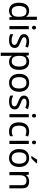

<svg xmlns="http://www.w3.org/2000/svg" viewBox="2112 -2918 1046 5310"><g transform="rotate(90 2635.0 -263.0)"><path d="M275 10Q175 10 115 -59.5Q55 -129 55 -267Q55 -405 115.5 -475.5Q176 -546 276 -546Q318 -546 349 -535.5Q380 -525 403 -507Q426 -489 442 -467H448Q447 -480 444.5 -505.5Q442 -531 442 -546V-760H530V0H459L446 -72H442Q426 -49 403 -30.5Q380 -12 348.5 -1Q317 10 275 10ZM289 -63Q374 -63 408.5 -109.5Q443 -156 443 -250V-266Q443 -366 410 -419.5Q377 -473 288 -473Q217 -473 181.5 -416.5Q146 -360 146 -265Q146 -169 181.5 -116Q217 -63 289 -63Z M788 -536V0H700V-536ZM745 -737Q765 -737 780.5 -723.5Q796 -710 796 -681Q796 -653 780.5 -639Q765 -625 745 -625Q723 -625 708 -639Q693 -653 693 -681Q693 -710 708 -723.5Q723 -737 745 -737Z M1307 -148Q1307 -96 1281 -61Q1255 -26 1207 -8Q1159 10 1093 10Q1037 10 996.5 1Q956 -8 925 -24V-104Q957 -88 1002.5 -74.5Q1048 -61 1095 -61Q1162 -61 1192 -82.5Q1222 -104 1222 -140Q1222 -160 1211 -176Q1200 -192 1171.5 -208Q1143 -224 1090 -244Q1038 -264 1001 -284Q964 -304 944 -332Q924 -360 924 -404Q924 -472 979.5 -509Q1035 -546 1125 -546Q1174 -546 1216.5 -536.5Q1259 -527 1296 -510L1266 -440Q1232 -454 1195 -464Q1158 -474 1119 -474Q1065 -474 1036.5 -456.5Q1008 -439 1008 -409Q1008 -387 1021 -371.5Q1034 -356 1064.5 -341.5Q1095 -327 1146 -307Q1197 -288 1233 -268Q1269 -248 1288 -219.5Q1307 -191 1307 -148Z M1692 -546Q1791 -546 1851.5 -477Q1912 -408 1912 -269Q1912 -178 1884.5 -115.5Q1857 -53 1807.5 -21.5Q1758 10 1691 10Q1650 10 1618 -1Q1586 -12 1563.5 -29.5Q1541 -47 1525 -68H1519Q1521 -51 1523 -25Q1525 1 1525 20V240H1437V-536H1509L1521 -463H1525Q1541 -486 1563.5 -505Q1586 -524 1617.5 -535Q1649 -546 1692 -546ZM1676 -472Q1622 -472 1589 -451.5Q1556 -431 1541 -390Q1526 -349 1525 -286V-269Q1525 -203 1539 -157Q1553 -111 1586.5 -87Q1620 -63 1678 -63Q1727 -63 1758.5 -90Q1790 -117 1805.5 -163.5Q1821 -210 1821 -270Q1821 -362 1785.5 -417Q1750 -472 1676 -472Z M2518 -269Q2518 -202 2500.5 -150.5Q2483 -99 2450.5 -63Q2418 -27 2371.5 -8.5Q2325 10 2268 10Q2215 10 2170 -8.5Q2125 -27 2092 -63Q2059 -99 2040.5 -150.5Q2022 -202 2022 -269Q2022 -358 2052 -419.5Q2082 -481 2138 -513.5Q2194 -546 2271 -546Q2344 -546 2399.5 -513.5Q2455 -481 2486.5 -419.5Q2518 -358 2518 -269ZM2113 -269Q2113 -206 2129.5 -159.5Q2146 -113 2181 -88Q2216 -63 2270 -63Q2324 -63 2359 -88Q2394 -113 2410.5 -159.5Q2427 -206 2427 -269Q2427 -333 2410 -378Q2393 -423 2358.5 -447.5Q2324 -472 2269 -472Q2187 -472 2150 -418Q2113 -364 2113 -269Z M3006 -148Q3006 -96 2980 -61Q2954 -26 2906 -8Q2858 10 2792 10Q2736 10 2695.5 1Q2655 -8 2624 -24V-104Q2656 -88 2701.5 -74.5Q2747 -61 2794 -61Q2861 -61 2891 -82.5Q2921 -104 2921 -140Q2921 -160 2910 -176Q2899 -192 2870.5 -208Q2842 -224 2789 -244Q2737 -264 2700 -284Q2663 -304 2643 -332Q2623 -360 2623 -404Q2623 -472 2678.5 -509Q2734 -546 2824 -546Q2873 -546 2915.5 -536.5Q2958 -527 2995 -510L2965 -440Q2931 -454 2894 -464Q2857 -474 2818 -474Q2764 -474 2735.5 -456.5Q2707 -439 2707 -409Q2707 -387 2720 -371.5Q2733 -356 2763.5 -341.5Q2794 -327 2845 -307Q2896 -288 2932 -268Q2968 -248 2987 -219.5Q3006 -191 3006 -148Z M3224 -536V0H3136V-536ZM3181 -737Q3201 -737 3216.5 -723.5Q3232 -710 3232 -681Q3232 -653 3216.5 -639Q3201 -625 3181 -625Q3159 -625 3144 -639Q3129 -653 3129 -681Q3129 -710 3144 -723.5Q3159 -737 3181 -737Z M3609 10Q3538 10 3482.5 -19Q3427 -48 3395.5 -109Q3364 -170 3364 -265Q3364 -364 3397 -426Q3430 -488 3486.5 -517Q3543 -546 3615 -546Q3656 -546 3694 -537.5Q3732 -529 3756 -517L3729 -444Q3705 -453 3673 -461Q3641 -469 3613 -469Q3559 -469 3524 -446Q3489 -423 3472 -378Q3455 -333 3455 -266Q3455 -202 3472 -157Q3489 -112 3523 -89Q3557 -66 3608 -66Q3652 -66 3685.5 -75Q3719 -84 3747 -97V-19Q3720 -5 3687.5 2.5Q3655 10 3609 10Z M3962 -536V0H3874V-536ZM3919 -737Q3939 -737 3954.5 -723.5Q3970 -710 3970 -681Q3970 -653 3954.5 -639Q3939 -625 3919 -625Q3897 -625 3882 -639Q3867 -653 3867 -681Q3867 -710 3882 -723.5Q3897 -737 3919 -737Z M4598 -269Q4598 -202 4580.5 -150.5Q4563 -99 4530.5 -63Q4498 -27 4451.5 -8.5Q4405 10 4348 10Q4295 10 4250 -8.5Q4205 -27 4172 -63Q4139 -99 4120.5 -150.5Q4102 -202 4102 -269Q4102 -358 4132 -419.5Q4162 -481 4218 -513.5Q4274 -546 4351 -546Q4424 -546 4479.5 -513.5Q4535 -481 4566.5 -419.5Q4598 -358 4598 -269ZM4193 -269Q4193 -206 4209.5 -159.5Q4226 -113 4261 -88Q4296 -63 4350 -63Q4404 -63 4439 -88Q4474 -113 4490.5 -159.5Q4507 -206 4507 -269Q4507 -333 4490 -378Q4473 -423 4438.5 -447.5Q4404 -472 4349 -472Q4267 -472 4230 -418Q4193 -364 4193 -269ZM4498 -756Q4489 -742 4472 -722Q4455 -702 4434.5 -680.5Q4414 -659 4393.5 -639.5Q4373 -620 4355 -606H4297V-618Q4312 -637 4329.5 -663Q4347 -689 4364 -716.5Q4381 -744 4392 -766H4498Z M4995 -546Q5091 -546 5140 -499.5Q5189 -453 5189 -349V0H5102V-343Q5102 -408 5073 -440Q5044 -472 4982 -472Q4893 -472 4859 -422Q4825 -372 4825 -278V0H4737V-536H4808L4821 -463H4826Q4844 -491 4870.5 -509.5Q4897 -528 4929 -537Q4961 -546 4995 -546Z"/></g></svg>

Font: Noto Sans Thai
Style: Regular
Weight: 400
Designer: Monotype Design Team
Foundry: Monotype Imaging Inc.
Version: Version 2.001